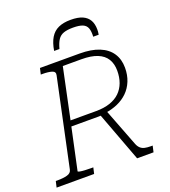

<svg xmlns="http://www.w3.org/2000/svg" viewBox="-181 -1036 1021 1154"><g transform="rotate(-20 330.0 -459.5)"><path d="M404 -919Q358 -919 326 -904.5Q294 -890 275 -858.5Q256 -827 248 -777H282Q292 -814 305.5 -834Q319 -854 342 -862Q365 -870 402 -870Q442 -870 463.5 -861Q485 -852 492.5 -831.5Q500 -811 498 -777H533Q535 -787 535.5 -795Q536 -803 536 -810Q536 -845 522.5 -869Q509 -893 480.5 -906Q452 -919 404 -919ZM373 -329 413 -348 514 -86Q521 -68 532.5 -57.5Q544 -47 560 -43.5Q576 -40 597 -40H610L601 0H496ZM230 -39 221 0H-19L-10 -39H1Q38 -39 63.5 -46Q89 -53 93 -75L212 -635Q217 -657 194.5 -664Q172 -671 135 -671H124L133 -710H387Q461 -710 511.5 -689.5Q562 -669 588 -630Q614 -591 614 -537Q614 -490 598.5 -452Q583 -414 555.5 -387Q528 -360 490.5 -343.5Q453 -327 408 -321Q398 -320 391 -318Q384 -316 378.5 -315.5Q373 -315 366 -315H190L133 -49Q133 -46 145 -43.5Q157 -41 177 -40Q197 -39 217 -39ZM385 -674H266L198 -351H362Q412 -351 450.5 -364Q489 -377 514 -401.5Q539 -426 551.5 -460Q564 -494 564 -536Q564 -580 545 -611Q526 -642 486.5 -658Q447 -674 385 -674Z"/></g></svg>

Font: Roboto Serif 20pt Thin
Style: Italic
Weight: 250
Italic angle: -10°
Version: Version 1.007